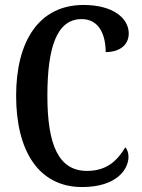

<svg xmlns="http://www.w3.org/2000/svg" viewBox="-20 -744 571 774"><path d="M311 10C451 10 498 -62 498 -112C498 -127 493 -143 485 -150C456 -102 415 -55 331 -55C216 -55 171 -160 171 -358C171 -551 208 -667 309 -667C382 -667 406 -600 406 -534C465 -534 499 -565 499 -609C499 -671 435 -724 317 -724C137 -724 45 -578 45 -358C45 -137 135 10 311 10Z"/></svg>

Font: Noto Serif Armenian ExtraCondensed SemiBold
Style: Regular
Weight: 600
Width: 2
Designer: Monotype Design Team
Foundry: Monotype Imaging Inc.
Version: Version 2.008